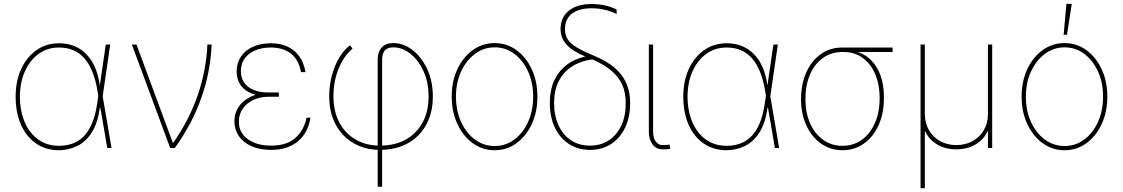

<svg xmlns="http://www.w3.org/2000/svg" viewBox="-20 -781 5926 1013"><path d="M291 11.7Q220.7 11.2 169.4 -24.4Q118.2 -60.1 90.3 -123.8Q62.5 -187.5 62.5 -271.5Q62.5 -353.5 91.8 -417Q121.1 -480.5 172.6 -516.6Q224.1 -552.7 291 -552.7Q378.9 -552.7 435.1 -495.6Q491.2 -438.5 505.9 -334H511.7L521.5 -274.4L568.4 0H545.9L494.1 -302.7Q484.4 -360.4 467 -403.1Q449.7 -445.8 424.8 -473.9Q399.9 -502 366.5 -516.1Q333 -530.3 291 -530.3Q230.5 -530.3 184.3 -497.1Q138.2 -463.9 111.8 -405.5Q85.4 -347.2 85 -271.5Q85.4 -194.3 110.8 -135.7Q136.2 -77.1 182.4 -44.4Q228.5 -11.7 291 -11.7Q326.7 -11.7 358.9 -22.2Q391.1 -32.7 418 -58.1Q444.8 -83.5 464.4 -127.7Q483.9 -171.9 493.2 -238.3L538.1 -545.9H561.5L521.5 -271.5L512.7 -211.9H506.8Q494.6 -126.5 461.7 -77.9Q428.7 -29.3 384 -9Q339.4 11.2 291 11.7Z M877.9 0 675.8 -545.9H700.2L891.6 -28.3H894.5Q935.5 -86.9 967.8 -149.4Q1000 -211.9 1022.7 -277.3Q1045.4 -342.8 1058.3 -410.4Q1071.3 -478 1074.2 -545.9H1096.7Q1090.3 -399.9 1041.7 -263.2Q993.2 -126.5 902.3 0Z M1412.1 -293H1451.2V-270.5H1396.5Q1353.5 -270.5 1317.9 -254.2Q1282.2 -237.8 1261.2 -208Q1240.2 -178.2 1240.2 -137.7Q1240.2 -82 1286.6 -47.4Q1333 -12.7 1411.1 -12.7Q1492.7 -12.7 1538.1 -53Q1583.5 -93.3 1597.7 -160.2H1618.2Q1612.3 -122.1 1596.4 -91.1Q1580.6 -60.1 1554.2 -37.4Q1527.8 -14.6 1492.2 -2.4Q1456.5 9.8 1411.1 9.8Q1350.1 9.8 1306.6 -9.8Q1263.2 -29.3 1240.2 -63Q1217.3 -96.7 1216.8 -139.6Q1216.8 -175.8 1231.4 -204.1Q1246.1 -232.4 1272.5 -252.2Q1298.8 -272 1334.5 -282.5Q1370.1 -293 1412.1 -293ZM1451.2 -270.5H1412.1Q1368.2 -270.5 1333.7 -279.3Q1299.3 -288.1 1275.9 -305.2Q1252.4 -322.3 1240.5 -347.4Q1228.5 -372.6 1228.5 -405.3Q1229 -449.7 1251.5 -482.9Q1273.9 -516.1 1314.7 -534.4Q1355.5 -552.7 1410.2 -552.7Q1458.5 -552.7 1496.3 -535.4Q1534.2 -518.1 1558.8 -484.1Q1583.5 -450.2 1591.8 -400.4H1568.4Q1555.7 -467.3 1514.6 -498.5Q1473.6 -529.8 1410.2 -530.3Q1337.9 -529.8 1294.9 -496.8Q1252 -463.9 1251 -407.2Q1250.5 -353.5 1288.8 -323.5Q1327.1 -293.5 1396.5 -293H1451.2Z M1972.7 204.1V-468.8Q1973.1 -508.3 1994.6 -531.2Q2016.1 -554.2 2055.7 -553.7Q2106.9 -554.2 2154.5 -518.6Q2202.1 -482.9 2232.9 -418.9Q2263.7 -355 2263.7 -270.5Q2263.7 -207 2243.9 -155.5Q2224.1 -104 2187.5 -66.9Q2150.9 -29.8 2099.4 -10Q2047.9 9.8 1984.4 9.8Q1925.3 9.8 1876.5 -10.3Q1827.6 -30.3 1792 -67.1Q1756.3 -104 1736.8 -155Q1717.3 -206.1 1716.8 -268.6Q1716.3 -327.1 1730.7 -381.3Q1745.1 -435.5 1770.3 -477.5Q1795.4 -519.5 1827.1 -542L1839.8 -524.4Q1795.4 -487.3 1767.3 -420.7Q1739.3 -354 1739.3 -272.5Q1739.3 -193.4 1770.3 -135Q1801.3 -76.7 1856.4 -44.7Q1911.6 -12.7 1984.4 -12.7Q2063 -12.7 2120.4 -44.4Q2177.7 -76.2 2209.5 -134.5Q2241.2 -192.9 2241.2 -271.5Q2241.2 -348.1 2213.9 -406.7Q2186.5 -465.3 2144.3 -498.3Q2102.1 -531.2 2055.7 -531.2Q2023.4 -531.2 2009.5 -513.9Q1995.6 -496.6 1996.1 -461.9V204.1Z M2589.8 11.7Q2525.4 11.7 2474.1 -25.6Q2422.9 -63 2393.1 -127Q2363.3 -190.9 2363.3 -271.5Q2363.3 -352.1 2393.1 -415.8Q2422.9 -479.5 2474.1 -516.6Q2525.4 -553.7 2589.8 -553.7Q2653.8 -553.7 2704.8 -516.6Q2755.9 -479.5 2785.6 -415.5Q2815.4 -351.6 2815.4 -271.5Q2815.4 -190.9 2785.9 -127Q2756.3 -63 2705.3 -25.6Q2654.3 11.7 2589.8 11.7ZM2589.8 -10.7Q2647.9 -10.7 2693.8 -44.9Q2739.7 -79.1 2766.4 -138.2Q2793 -197.3 2793 -271.5Q2793 -345.2 2766.1 -404.1Q2739.3 -462.9 2693.4 -497.1Q2647.5 -531.2 2589.8 -531.2Q2532.2 -531.2 2486.1 -496.8Q2439.9 -462.4 2412.8 -403.8Q2385.7 -345.2 2385.7 -271.5Q2385.7 -197.3 2412.6 -138.2Q2439.5 -79.1 2485.6 -44.9Q2531.7 -10.7 2589.8 -10.7Z M2937.5 -627.9Q2938 -689.9 2981.4 -724.9Q3024.9 -759.8 3101.6 -759.8Q3137.7 -759.8 3172.1 -752.2Q3206.5 -744.6 3233.4 -730.5V-707Q3202.6 -722.2 3169.9 -729.7Q3137.2 -737.3 3101.6 -737.3Q3033.7 -737.3 2997.1 -708.5Q2960.4 -679.7 2960.9 -626Q2960.9 -597.2 2974.6 -574.7Q2988.3 -552.2 3021.7 -531.7Q3055.2 -511.2 3113.3 -487.3Q3211.4 -446.8 3257.8 -386.7Q3304.2 -326.7 3304.7 -239.3V-237.3Q3304.7 -163.1 3278.1 -107.4Q3251.5 -51.8 3203.9 -21Q3156.2 9.8 3092.8 9.8Q3029.8 9.8 2981.9 -21.2Q2934.1 -52.2 2907.5 -107.9Q2880.9 -163.6 2880.9 -237.3V-240.2Q2880.9 -303.7 2902.8 -353.3Q2924.8 -402.8 2966.3 -436Q3007.8 -469.2 3066.4 -482.4V-483.4Q2999 -511.7 2968.5 -546.1Q2938 -580.6 2937.5 -627.9ZM2903.3 -240.2V-237.3Q2903.8 -169.4 2927.2 -118.9Q2950.7 -68.4 2993.2 -40.5Q3035.6 -12.7 3092.8 -12.7Q3149.9 -12.7 3192.4 -40.8Q3234.9 -68.8 3258.3 -119.4Q3281.7 -169.9 3281.2 -237.3V-239.3Q3281.2 -293 3262.7 -334.2Q3244.1 -375.5 3205.3 -408.2Q3166.5 -440.9 3104.5 -467.8Q3040.5 -458.5 2995.6 -428.7Q2950.7 -398.9 2927.2 -351.3Q2903.8 -303.7 2903.3 -240.2Z M3403.3 -545.9H3425.8V-85Q3425.8 -53.7 3439.7 -34.7Q3453.6 -15.6 3474.6 -15.6Q3491.7 -15.6 3501.7 -16.8Q3511.7 -18.1 3512.7 -18.6L3516.6 3.9Q3515.6 4.4 3504.4 5.9Q3493.2 7.3 3474.6 6.8Q3443.4 7.3 3423.3 -18.8Q3403.3 -44.9 3403.3 -85Z M3813.5 11.7Q3743.2 11.2 3691.9 -24.4Q3640.6 -60.1 3612.8 -123.8Q3585 -187.5 3585 -271.5Q3585 -353.5 3614.3 -417Q3643.6 -480.5 3695.1 -516.6Q3746.6 -552.7 3813.5 -552.7Q3901.4 -552.7 3957.5 -495.6Q4013.7 -438.5 4028.3 -334H4034.2L4043.9 -274.4L4090.8 0H4068.4L4016.6 -302.7Q4006.8 -360.4 3989.5 -403.1Q3972.2 -445.8 3947.3 -473.9Q3922.4 -502 3888.9 -516.1Q3855.5 -530.3 3813.5 -530.3Q3752.9 -530.3 3706.8 -497.1Q3660.6 -463.9 3634.3 -405.5Q3607.9 -347.2 3607.4 -271.5Q3607.9 -194.3 3633.3 -135.7Q3658.7 -77.1 3704.8 -44.4Q3751 -11.7 3813.5 -11.7Q3849.1 -11.7 3881.3 -22.2Q3913.6 -32.7 3940.4 -58.1Q3967.3 -83.5 3986.8 -127.7Q4006.3 -171.9 4015.6 -238.3L4060.5 -545.9H4084L4043.9 -271.5L4035.2 -211.9H4029.3Q4017.1 -126.5 3984.1 -77.9Q3951.2 -29.3 3906.5 -9Q3861.8 11.2 3813.5 11.7Z M4206.1 -257.8V-258.8Q4206.5 -336.9 4233.6 -398.2Q4260.7 -459.5 4309.8 -494.9Q4358.9 -530.3 4424.8 -530.3Q4436.5 -527.8 4445.8 -525.1Q4455.1 -522.5 4465.3 -519.3Q4475.6 -516.1 4490.2 -511.7Q4541.5 -498 4575.7 -463.6Q4609.9 -429.2 4627 -379.2Q4644 -329.1 4643.6 -267.6V-265.6Q4644 -184.1 4616 -121.6Q4587.9 -59.1 4538.6 -23.9Q4489.3 11.2 4424.8 11.7Q4361.3 11.2 4312 -23.4Q4262.7 -58.1 4234.6 -118.9Q4206.5 -179.7 4206.1 -257.8ZM4229.5 -258.8V-257.8Q4229.5 -186 4254.2 -130.4Q4278.8 -74.7 4323 -43.2Q4367.2 -11.7 4424.8 -11.7Q4482.9 -11.7 4527.1 -43.5Q4571.3 -75.2 4596.2 -132.1Q4621.1 -189 4621.1 -262.7V-264.6Q4621.1 -334.5 4597.9 -389.4Q4574.7 -444.3 4531.2 -475.8Q4487.8 -507.3 4427.7 -506.8Q4366.7 -507.3 4322 -475.3Q4277.3 -443.4 4253.4 -387.2Q4229.5 -331.1 4229.5 -258.8ZM4689.5 -530.3V-506.8H4424.8V-530.3Z M4836.9 211.9V-545.9H4859.4V-178.7Q4859.9 -131.3 4881.1 -94.5Q4902.3 -57.6 4939.9 -36.6Q4977.5 -15.6 5025.4 -15.6Q5074.2 -15.6 5111.8 -36.6Q5149.4 -57.6 5170.9 -94.5Q5192.4 -131.3 5192.4 -178.7V-545.9H5214.8V0H5192.4V-86.9H5189.5Q5169.9 -43.9 5126 -18.3Q5082 7.3 5025.4 6.8Q4969.2 7.3 4925.5 -18.3Q4881.8 -43.9 4862.3 -86.9H4859.4V211.9Z M5596.7 11.7Q5532.2 11.7 5481 -25.6Q5429.7 -63 5399.9 -127Q5370.1 -190.9 5370.1 -271.5Q5370.1 -352.1 5399.9 -415.8Q5429.7 -479.5 5481 -516.6Q5532.2 -553.7 5596.7 -553.7Q5660.6 -553.7 5711.7 -516.6Q5762.7 -479.5 5792.5 -415.5Q5822.3 -351.6 5822.3 -271.5Q5822.3 -190.9 5792.7 -127Q5763.2 -63 5712.2 -25.6Q5661.1 11.7 5596.7 11.7ZM5596.7 -10.7Q5654.8 -10.7 5700.7 -44.9Q5746.6 -79.1 5773.2 -138.2Q5799.8 -197.3 5799.8 -271.5Q5799.8 -345.2 5772.9 -404.1Q5746.1 -462.9 5700.2 -497.1Q5654.3 -531.2 5596.7 -531.2Q5539.1 -531.2 5492.9 -496.8Q5446.8 -462.4 5419.7 -403.8Q5392.6 -345.2 5392.6 -271.5Q5392.6 -197.3 5419.4 -138.2Q5446.3 -79.1 5492.4 -44.9Q5538.6 -10.7 5596.7 -10.7ZM5591.8 -597.7 5606.4 -760.7H5634.8L5609.4 -597.7Z"/></svg>

Font: Inter Tight Thin
Style: Regular
Weight: 250
Designer: Rasmus Andersson
Foundry: rsms
Version: Version 3.004